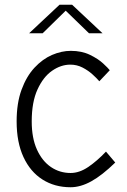

<svg xmlns="http://www.w3.org/2000/svg" viewBox="-20 -776 535 808"><path d="M277 12Q210 12 158.8 -20.5Q107.5 -53 78.8 -115Q50 -177 50 -265Q50 -342.5 70.8 -398.8Q91.5 -455 125.2 -491.2Q159 -527.5 199 -544.8Q239 -562 278 -562Q324 -562 358.5 -545.2Q393 -528.5 414.2 -508.8Q435.5 -489 442 -480.5L398 -434Q387.5 -446.5 369.2 -463Q351 -479.5 327.2 -491.8Q303.5 -504 276 -504Q236.5 -504 199.2 -478.2Q162 -452.5 137.8 -399.5Q113.5 -346.5 113.5 -265Q113.5 -195 135.5 -146.5Q157.5 -98 194.5 -73Q231.5 -48 277 -48Q314 -48 351.2 -73.2Q388.5 -98.5 426 -138L465 -92Q409.5 -38 364.2 -13Q319 12 277 12ZM102.5 -636 230.5 -756H283.5L411.5 -636H354.5L256.5 -731L159.5 -636Z"/></svg>

Font: Junction Light
Style: Regular
Weight: 300
Designer: Caroline Hadilaksono
Foundry: Caroline Hadilaksono, Tyler Finck, The League of Moveable Type
Version: Version 2.000; ttfautohint (v1.8.3)